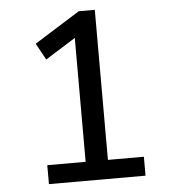

<svg xmlns="http://www.w3.org/2000/svg" viewBox="-51 -751 702 798"><g transform="rotate(-5 300.0 -352.5)"><path d="M121 0V-79H281V-626H329L155 -517L117 -586L307 -705H374V-79H524V0Z"/></g></svg>

Font: Nunito Sans 12pt Medium
Style: Regular
Weight: 500
Designer: Vernon Adams
Foundry: Vernon Adams
Version: Version 3.101;gftools[0.9.27]